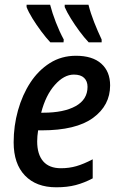

<svg xmlns="http://www.w3.org/2000/svg" viewBox="-20 -786 511 816"><path d="M219 10Q134 10 86 -40Q38 -90 38 -181Q38 -251 56.5 -317Q75 -383 109 -435Q143 -487 192 -518Q241 -549 303 -549Q373 -549 410.5 -515.5Q448 -482 448 -423Q448 -338 375.5 -285Q303 -232 157 -232H142Q138 -207 138 -185Q138 -130 163.5 -100.5Q189 -71 239 -71Q274 -71 305 -80Q336 -89 374 -109V-28Q338 -9 302 0.5Q266 10 219 10ZM164 -307Q251 -307 301.5 -335Q352 -363 352 -417Q352 -441 337.5 -455Q323 -469 294 -469Q252 -469 213 -425Q174 -381 155 -307ZM357 -606Q338 -626 318 -653Q298 -680 281 -707.5Q264 -735 255 -756V-766H356Q365 -730 380 -692Q395 -654 412 -618V-606ZM194 -606Q176 -625 155.5 -652.5Q135 -680 118 -707.5Q101 -735 93 -756V-766H193Q202 -731 217.5 -691Q233 -651 251 -618L250 -606Z"/></svg>

Font: Noto Sans SemiCondensed Medium
Style: Italic
Weight: 500
Width: 4
Italic angle: -12°
Designer: Monotype Design Team
Foundry: Monotype Imaging Inc.
Version: Version 2.013; ttfautohint (v1.8.4.7-5d5b)